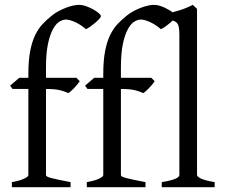

<svg xmlns="http://www.w3.org/2000/svg" viewBox="-20 -777 933 797"><path d="M651.4 0V-21Q672.4 -24.4 686.5 -28.1Q700.7 -31.7 709 -35.4Q717.3 -39.1 720.9 -43Q724.6 -46.9 724.6 -50.8V-632.8Q724.6 -654.8 721.7 -667Q718.8 -679.2 710.9 -685.1Q705.1 -689.5 696.8 -691.9Q691.9 -687 686 -682.1Q676.3 -673.8 665.8 -666.5Q655.3 -659.2 647.9 -655.8Q636.2 -666 624.3 -673.6Q612.3 -681.2 601.3 -686Q590.3 -690.9 580.8 -693.4Q571.3 -695.8 564.9 -695.8Q552.2 -695.8 537.8 -687.3Q523.4 -678.7 511 -656.2Q498.5 -633.8 490.2 -595.2Q481.9 -556.6 481.9 -496.1V-454.1H607.9L622.1 -439.9Q617.7 -433.1 611.1 -425.3Q604.5 -417.5 597.9 -410.6Q591.3 -403.8 585 -398.2Q578.6 -392.6 574.2 -390.6Q563 -396.5 542 -402.1Q521 -407.7 481.9 -407.7V-49.8Q481.9 -46.9 487.1 -43.9Q492.2 -41 504.4 -37.8Q516.6 -34.7 535.9 -30.5Q555.2 -26.4 584 -21V0H340.3V-21Q374 -26.9 391.4 -35.4Q408.7 -43.9 408.7 -49.8V-407.7H343.3L333 -421.4L371.1 -454.1H408.7V-469.2Q408.7 -526.9 416.5 -566.2Q424.3 -605.5 437.7 -632.6Q451.2 -659.7 468.8 -678Q486.3 -696.3 505.9 -711.9Q519 -722.7 534.7 -731Q550.3 -739.3 565.7 -745.1Q581.1 -751 595 -753.9Q608.9 -756.8 618.2 -756.8Q633.3 -756.8 649.4 -751Q665.5 -745.1 678.7 -737.3Q688.5 -731.9 696.3 -726.1Q709 -729.5 720.7 -732.9Q750 -741.2 780.3 -756.8L797.9 -740.2V-50.8Q797.9 -43.5 814.5 -35.6Q831.1 -27.8 871.1 -21V0ZM398.9 -710Q398.9 -706.1 391.8 -698.2Q384.8 -690.4 375 -682.1Q365.2 -673.8 354.7 -666.5Q344.2 -659.2 336.9 -655.8Q325.2 -666 313.2 -673.6Q301.3 -681.2 290.3 -686Q279.3 -690.9 269.8 -693.4Q260.3 -695.8 253.9 -695.8Q241.2 -695.8 226.8 -687.3Q212.4 -678.7 200 -656.2Q187.5 -633.8 179.2 -595.2Q170.9 -556.6 170.9 -496.1V-454.1H296.9L311 -439.9Q306.6 -433.1 300 -425.3Q293.5 -417.5 286.9 -410.6Q280.3 -403.8 273.9 -398.2Q267.6 -392.6 263.2 -390.6Q252 -396.5 231 -402.1Q210 -407.7 170.9 -407.7V-49.8Q170.9 -46.9 176 -43.9Q181.2 -41 193.4 -37.8Q205.6 -34.7 224.9 -30.5Q244.1 -26.4 272.9 -21V0H29.3V-21Q63 -26.9 80.3 -35.4Q97.7 -43.9 97.7 -49.8V-407.7H32.2L22 -421.4L60.1 -454.1H97.7V-469.2Q97.7 -526.9 105.5 -566.2Q113.3 -605.5 126.7 -632.6Q140.1 -659.7 157.7 -678Q175.3 -696.3 194.8 -711.9Q208 -722.7 223.6 -731Q239.3 -739.3 254.6 -745.1Q270 -751 283.9 -753.9Q297.9 -756.8 307.1 -756.8Q322.3 -756.8 338.4 -751Q354.5 -745.1 367.9 -737.5Q381.3 -730 390.1 -722.2Q398.9 -714.4 398.9 -710Z"/></svg>

Font: Gentium Plus APac
Style: Regular
Weight: 400
Designer: J. Victor Gaultney, Annie Olsen, Iska Routamaa, Becca Hirsbrunner
Foundry: SIL International
Version: Version 5.000